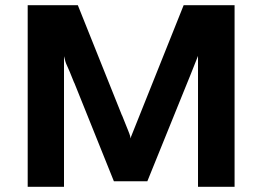

<svg xmlns="http://www.w3.org/2000/svg" viewBox="-20 -715 1018 735"><path d="M86 0V-695H278L447 -273V-274Q454 -256 461 -239Q468 -222 470.5 -215.5Q473 -209 475.5 -202.5Q478 -196 478.5 -193Q479 -190 479 -185Q493 -221 501 -240L683 -695H878V0H738V-501Q729 -478 708 -425.5Q687 -373 683 -364L544 -21H416L264 -399V-398Q255 -421 247 -440Q239 -459 236 -465Q233 -471 230.5 -479Q228 -487 225 -500V0Z"/></svg>

Font: Coval
Style: Black
Weight: 1000
Foundry: Context Ltd
Version: Version 001.000